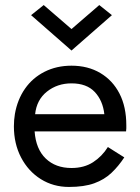

<svg xmlns="http://www.w3.org/2000/svg" viewBox="-20 -730 555 760"><path d="M263 -615 373 -710 423 -670 263 -530 103 -670 153 -710ZM472 -107Q449 -72 421 -45.5Q393 -19 353 -4.5Q313 10 253 10Q191 10 141.5 -21Q92 -52 63.5 -106.5Q35 -161 35 -230Q35 -243 36 -255Q37 -267 39 -279Q49 -336 79 -379Q109 -422 156.5 -446Q204 -470 263 -470Q328 -470 377 -441Q426 -412 453 -359.5Q480 -307 480 -234Q480 -228 480 -222Q480 -216 479 -210H117Q122 -140 161 -102.5Q200 -65 263 -65Q313 -65 348.5 -88Q384 -111 407 -148ZM263 -400Q207 -400 166 -367.5Q125 -335 119 -278H393Q387 -332 355 -366Q323 -400 263 -400Z"/></svg>

Font: Von Book
Style: Regular
Weight: 400
Version: Version 4.000; ttfautohint (v1.8.4.7-5d5b)